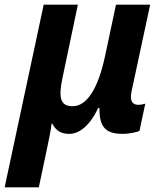

<svg xmlns="http://www.w3.org/2000/svg" viewBox="-53 -566 713 826"><path d="M-33 240H114L147 84C155 48 167 -13 169 -34H172C187 -6 206 10 246 10C278 10 328 -13 369 -101H375C373 -11 410 10 477 10C499 10 536 3 547 -3L572 -120C567 -118 551 -115 542 -115C520 -115 503 -128 513 -173L593 -546H446L399 -325C370 -189 323 -109 259 -109C205 -109 199 -149 215 -227L282 -546H135Z"/></svg>

Font: Noto Sans
Style: Bold Italic
Weight: 700
Italic angle: -12°
Designer: Monotype Design Team
Foundry: Monotype Imaging Inc.
Version: Version 2.013